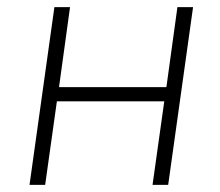

<svg xmlns="http://www.w3.org/2000/svg" viewBox="-20 -520 620 540"><path d="M442 -235H140L107 0H63L133 -500H177L146 -275H448L479 -500H523L453 0H409Z"/></svg>

Font: Retni Sans Light
Style: Italic
Weight: 300
Italic angle: -8°
Designer: Vitaly Kuzmin
Foundry: ParaType Ltd.
Version: Version 1.00;June 10, 2019;FontCreator 11.5.0.2425 64-bit; t